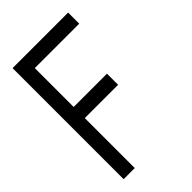

<svg xmlns="http://www.w3.org/2000/svg" viewBox="-194 -694 764 764"><g transform="rotate(-45 187.5 -312.5)"><path d="M343.8 -625V-562.5H93.8V-343.8H281.2V-281.2H93.8V0H31.2V-625Z"/></g></svg>

Font: Juliett
Style: Regular
Weight: 400
Designer: GGBotNet
Foundry: GGBotNet
Version: 0.60